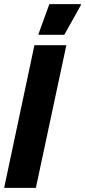

<svg xmlns="http://www.w3.org/2000/svg" viewBox="-35 -906 410 926"><path d="M-15 0 131 -688H285L138 0ZM151 -738V-743L203 -886H355V-881L275 -738Z"/></svg>

Font: Saira Condensed Black
Style: Italic
Weight: 900
Width: 3
Italic angle: -12°
Designer: Hector Gatti with collaboration of the Omnibus-Type team
Foundry: Omnibus-Type
Version: Version 1.101